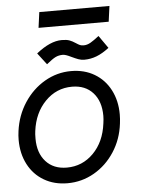

<svg xmlns="http://www.w3.org/2000/svg" viewBox="-56 -853 685 908"><g transform="rotate(-5 286.5 -399.0)"><path d="M15 -214Q15 -235 18 -256Q28 -330 67 -389.5Q106 -449 164.5 -483Q223 -517 290 -517Q353 -517 401 -488.5Q449 -460 475.5 -409Q502 -358 502 -293Q502 -272 499 -249Q490 -175 451.5 -116Q413 -57 354.5 -23.5Q296 10 228 10Q165 10 116.5 -18.5Q68 -47 41.5 -98Q15 -149 15 -214ZM421 -257Q424 -277 424 -293Q424 -362 387.5 -402.5Q351 -443 288 -443Q214 -443 161 -389Q108 -335 97 -249Q95 -237 95 -213Q95 -145 131.5 -104.5Q168 -64 231 -64Q305 -64 357.5 -117Q410 -170 421 -257ZM259 -667Q282 -667 295.5 -662Q309 -657 324 -647Q336 -639 343 -636Q350 -633 361 -633Q377 -633 393.5 -642.5Q410 -652 434 -671L476 -611Q445 -587 416.5 -576Q388 -565 358 -565Q343 -565 329.5 -570Q316 -575 297 -584Q271 -597 258 -597Q239 -597 223.5 -589.5Q208 -582 180 -559L138 -614Q204 -667 259 -667ZM165 -808H498L488 -734H155Z"/></g></svg>

Font: Bellota Text
Style: Bold Italic
Weight: 700
Italic angle: -7.5°
Designer: Kemie Guaida
Foundry: Kemie Guaida
Version: Version 4.001